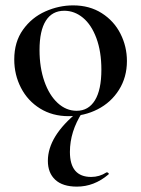

<svg xmlns="http://www.w3.org/2000/svg" viewBox="-20 -419 526 714"><path d="M158 179Q158 87 271 -4L286 -1Q240 70 240 146Q240 239 319 239Q350 239 376 222H378Q381 222 383.5 225Q386 228 383 230Q330 275 266 275Q213 275 185.5 249.5Q158 224 158 179ZM33 -198Q33 -263 65.5 -308.5Q98 -354 148.5 -376.5Q199 -399 252 -399Q313 -399 358.5 -370Q404 -341 428 -293.5Q452 -246 452 -192Q452 -132 422.5 -85Q393 -38 343 -12.5Q293 13 235 13Q175 13 129 -15.5Q83 -44 58 -92.5Q33 -141 33 -198ZM357 -160Q357 -227 338.5 -277Q320 -327 288.5 -353Q257 -379 219 -379Q174 -379 150.5 -342Q127 -305 127 -233Q127 -168 145 -116.5Q163 -65 194.5 -36Q226 -7 265 -7Q309 -7 333 -46Q357 -85 357 -160Z"/></svg>

Font: Cormorant Garamond SemiBold
Style: Regular
Weight: 600
Designer: Christian Thalmann (Catharsis Fonts)
Foundry: Catharsis Fonts
Version: Version 4.000